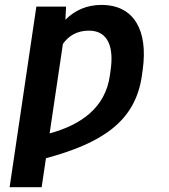

<svg xmlns="http://www.w3.org/2000/svg" viewBox="-20 -573 700 796"><path d="M19.9 203.1H152.7L170.5 83.1C398.4 21 540.8 -66.1 568.2 -259.2L571.7 -284.4C594.1 -444.6 537.3 -552.6 400.9 -552.6C339.5 -552.6 290.1 -530.2 251.1 -491.1L253.9 -545.5H130.7ZM185.7 -19.9 240.8 -391C264.6 -424.7 299.7 -446 348.7 -446C431.5 -446 451.3 -372.2 438.9 -284.4L435.4 -259.2C416.9 -127.8 317.8 -55.8 185.7 -19.9Z"/></svg>

Font: Margiela Sans Semi Bold
Style: Italic
Weight: 600
Italic angle: -9.39999°
Designer: Stefan Endress, Andreas Faust
Version: Version 1.100;FEAKit 1.0